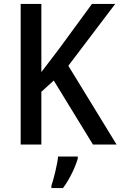

<svg xmlns="http://www.w3.org/2000/svg" viewBox="-20 -734 612 975"><path d="M572 0 327 -400 565 -714H447L280 -486C246 -441 216 -402 190 -368V-714H85V0H190V-268L253 -325L452 0ZM375 71V61H275C271 102 253 174 241 209V221H300C333 177 363 114 375 71Z"/></svg>

Font: Noto Sans Thai Looped SemiCondensed Medium
Style: Regular
Weight: 500
Width: 4
Designer: Sasikarn Vongin, Ben Mitchell
Foundry: The Fontpad Ltd
Version: Version 1.001